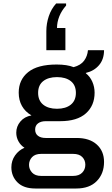

<svg xmlns="http://www.w3.org/2000/svg" viewBox="-20 -890 640 1098"><path d="M182 188Q115 188 80 153Q45 118 45 67Q45 29 66 -1Q87 -31 120 -45Q98 -59 85.5 -82Q73 -105 73 -131Q73 -167 96.5 -195Q120 -223 160 -230Q124 -251 105.5 -284Q87 -317 87 -360Q87 -434 141 -477.5Q195 -521 304 -521Q364 -521 401 -506Q442 -517 461 -543Q480 -569 483 -603H575Q575 -551 546.5 -517.5Q518 -484 471 -473V-471Q495 -452 508 -422.5Q521 -393 521 -360Q521 -286 471 -241.5Q421 -197 324 -197H242Q214 -197 197.5 -184.5Q181 -172 181 -149Q181 -126 197 -113.5Q213 -101 241 -101H418Q492 -101 533.5 -63.5Q575 -26 575 36Q575 103 533.5 145.5Q492 188 416 188ZM215 116H398Q432 116 450 97.5Q468 79 468 52Q468 26 450.5 8Q433 -10 398 -10H215Q181 -10 163.5 8.5Q146 27 146 53Q146 78 163.5 97Q181 116 215 116ZM306 -268Q356 -268 385 -291.5Q414 -315 414 -359Q414 -403 385 -426Q356 -449 306 -449Q256 -449 227 -426Q198 -403 198 -359Q198 -315 227 -291.5Q256 -268 306 -268ZM358 -870V-858Q332 -829 319 -796Q306 -763 306 -730H354V-603H245V-712Q245 -755 259 -797Q273 -839 301 -870Z"/></svg>

Font: Chivo Mono Medium
Style: Regular
Weight: 500
Monospace: yes
Designer: Hector Gatti
Foundry: Omnibus-Type
Version: Version 1.008